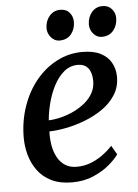

<svg xmlns="http://www.w3.org/2000/svg" viewBox="-55 -809 619 863"><g transform="rotate(-5 255.0 -378.0)"><path d="M448 -97.5Q434.5 -77.5 404.8 -52Q375 -26.5 332 -8Q289 10.5 235.5 10.5Q181 10.5 142.5 -8.5Q104 -27.5 80.5 -59.8Q57 -92 46.2 -131.8Q35.5 -171.5 36 -213Q37 -286 59.5 -350.5Q82 -415 122 -464Q162 -513 215.8 -541.2Q269.5 -569.5 332 -569.5Q382 -569.5 413.8 -553.2Q445.5 -537 461.2 -509.2Q477 -481.5 477.5 -447Q478 -399.5 455.2 -363.8Q432.5 -328 395.2 -302.2Q358 -276.5 314.5 -260Q271 -243.5 228.5 -235.2Q186 -227 153.5 -226.5Q152 -194 157.2 -163.8Q162.5 -133.5 175.5 -109.5Q188.5 -85.5 210 -71.5Q231.5 -57.5 262.5 -57.5Q294.5 -57.5 323 -68Q351.5 -78.5 377.2 -96.5Q403 -114.5 424.5 -138ZM307 -513.5Q271.5 -513.5 244.2 -490.8Q217 -468 198.2 -432Q179.5 -396 168.8 -355Q158 -314 155 -276.5Q181 -277.5 210.5 -284.8Q240 -292 268.2 -305.5Q296.5 -319 319.8 -338Q343 -357 356.5 -382Q370 -407 369.5 -437.5Q368.5 -475.5 352.2 -494.5Q336 -513.5 307 -513.5ZM234.5 -629.5Q212.5 -629.5 196.5 -648.2Q180.5 -667 181 -691.5Q182 -723 201 -745Q220 -767 249 -767Q276.5 -767 291.5 -749Q306.5 -731 306 -707.5Q306 -675 287.2 -652.2Q268.5 -629.5 234.5 -629.5ZM425.5 -629.5Q403 -629.5 387.2 -648.2Q371.5 -667 372 -691.5Q373 -723 391.5 -745Q410 -767 440 -767Q466.5 -767 482 -749Q497.5 -731 497 -707.5Q496.5 -675 477.8 -652.2Q459 -629.5 425.5 -629.5Z"/></g></svg>

Font: Merriweather Light 18pt Medium
Style: Italic
Weight: 500
Italic angle: -7.8°
Version: Version 2.101